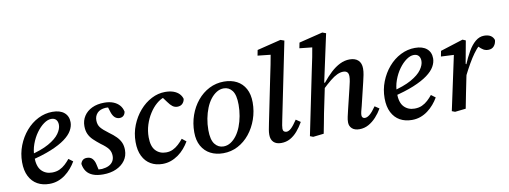

<svg xmlns="http://www.w3.org/2000/svg" viewBox="-61 -1069 3750 1414"><g transform="rotate(-10 1814.5 -361.5)"><path d="M215 13Q164 13 125.5 -8.5Q87 -30 65 -73Q43 -116 43 -179Q43 -244 66 -303Q89 -362 128.5 -408Q168 -454 219.5 -480Q271 -506 327 -506Q384 -506 415 -479.5Q446 -453 446 -407Q446 -377 428.5 -346Q411 -315 371 -285.5Q331 -256 265.5 -229Q200 -202 103 -179L101 -218Q197 -241 253 -272.5Q309 -304 333.5 -338.5Q358 -373 358 -403Q358 -428 345.5 -442Q333 -456 309 -456Q283 -456 253.5 -435Q224 -414 198 -378Q172 -342 155.5 -296.5Q139 -251 139 -201Q139 -130 169.5 -98Q200 -66 248 -66Q280 -66 304 -77Q328 -88 347.5 -106Q367 -124 383 -144L415 -120Q400 -94 379.5 -70Q359 -46 333.5 -27Q308 -8 278.5 2.5Q249 13 215 13Z M616 13Q571 13 540.5 1Q510 -11 493 -34Q476 -57 471 -91Q476 -109 487.5 -118.5Q499 -128 518 -128Q544 -128 558.5 -112.5Q573 -97 579 -71L593 -9L542 -32Q562 -30 579 -29Q596 -28 615 -28Q645 -31 665.5 -41Q686 -51 697 -68.5Q708 -86 708 -109Q708 -139 692.5 -161Q677 -183 636 -212Q608 -234 586 -255Q564 -276 552.5 -301.5Q541 -327 541 -361Q541 -403 562.5 -436Q584 -469 623 -487.5Q662 -506 715 -506Q753 -506 781 -495Q809 -484 827 -464Q845 -444 851 -415Q848 -396 836.5 -385.5Q825 -375 807 -375Q787 -375 772 -388.5Q757 -402 748 -430L731 -485L776 -465Q762 -465 748 -466Q734 -467 718 -467Q676 -464 655.5 -442Q635 -420 635 -388Q635 -355 652 -333.5Q669 -312 711 -281Q742 -259 763 -237.5Q784 -216 794.5 -192Q805 -168 805 -136Q805 -92 781 -58.5Q757 -25 714.5 -6Q672 13 616 13Z M1061 13Q1011 13 973 -9Q935 -31 913.5 -74Q892 -117 892 -180Q892 -246 915.5 -305Q939 -364 978.5 -409.5Q1018 -455 1067.5 -480.5Q1117 -506 1169 -506Q1206 -506 1232 -496.5Q1258 -487 1274 -470.5Q1290 -454 1296 -432Q1293 -411 1279 -397Q1265 -383 1241 -383Q1221 -383 1205 -395Q1189 -407 1173 -430L1133 -484H1186V-468H1154Q1126 -459 1097.5 -434.5Q1069 -410 1045 -372.5Q1021 -335 1007 -290.5Q993 -246 993 -198Q993 -130 1023 -98Q1053 -66 1101 -66Q1129 -66 1152 -77Q1175 -88 1194.5 -106Q1214 -124 1231 -145L1262 -120Q1247 -94 1226 -69.5Q1205 -45 1179 -26.5Q1153 -8 1123.5 2.5Q1094 13 1061 13Z M1515 13Q1461 13 1419.5 -8.5Q1378 -30 1354 -72.5Q1330 -115 1330 -176Q1330 -243 1351 -302.5Q1372 -362 1410 -408Q1448 -454 1499 -480Q1550 -506 1609 -506Q1664 -506 1705 -484.5Q1746 -463 1769 -421Q1792 -379 1792 -318Q1792 -253 1771 -193Q1750 -133 1712.5 -86.5Q1675 -40 1624.5 -13.5Q1574 13 1515 13ZM1525 -36Q1554 -36 1579 -52Q1604 -68 1624 -95Q1644 -122 1658 -158Q1672 -194 1679.5 -235.5Q1687 -277 1687 -319Q1687 -393 1662.5 -425Q1638 -457 1599 -457Q1571 -457 1546 -441.5Q1521 -426 1500.5 -399.5Q1480 -373 1465.5 -337Q1451 -301 1443 -259.5Q1435 -218 1435 -174Q1435 -101 1460.5 -68.5Q1486 -36 1525 -36Z M1948 13Q1911 13 1891 -6.5Q1871 -26 1871 -62Q1871 -81 1874.5 -100Q1878 -119 1884 -149L1949 -468Q1960 -520 1970 -569.5Q1980 -619 1989 -672L2018 -637L1887 -651L1895 -692L2073 -736L2101 -726L1984 -153Q1979 -129 1976.5 -114Q1974 -99 1974 -89Q1974 -76 1981 -69Q1988 -62 2000 -62Q2017 -62 2035.5 -79Q2054 -96 2082 -138L2116 -115Q2095 -78 2070 -49Q2045 -20 2015 -3.5Q1985 13 1948 13Z M2187 9 2164 0 2260 -467Q2272 -520 2281.5 -569.5Q2291 -619 2300 -672L2331 -637L2200 -651L2208 -692L2386 -736L2413 -726L2333 -356L2337 -348L2311 -223Q2303 -186 2295.5 -148.5Q2288 -111 2281.5 -74Q2275 -37 2267 0ZM2533 13Q2497 13 2477.5 -5Q2458 -23 2458 -51Q2458 -72 2463 -93.5Q2468 -115 2474 -141L2512 -298Q2518 -322 2522.5 -344Q2527 -366 2527 -383Q2527 -405 2517 -415Q2507 -425 2487 -425Q2466 -425 2442 -414Q2418 -403 2388.5 -379Q2359 -355 2320 -318V-369H2342Q2374 -409 2407.5 -440Q2441 -471 2476.5 -488.5Q2512 -506 2549 -506Q2591 -506 2613.5 -484.5Q2636 -463 2636 -423Q2636 -401 2631 -375.5Q2626 -350 2620 -326L2578 -152Q2572 -131 2568 -114Q2564 -97 2564 -86Q2564 -75 2570 -68.5Q2576 -62 2587 -62Q2604 -62 2624 -78.5Q2644 -95 2671 -134L2704 -112Q2685 -79 2659 -50.5Q2633 -22 2601.5 -4.5Q2570 13 2533 13Z M2926 13Q2875 13 2836.5 -8.5Q2798 -30 2776 -73Q2754 -116 2754 -179Q2754 -244 2777 -303Q2800 -362 2839.5 -408Q2879 -454 2930.5 -480Q2982 -506 3038 -506Q3095 -506 3126 -479.5Q3157 -453 3157 -407Q3157 -377 3139.5 -346Q3122 -315 3082 -285.5Q3042 -256 2976.5 -229Q2911 -202 2814 -179L2812 -218Q2908 -241 2964 -272.5Q3020 -304 3044.5 -338.5Q3069 -373 3069 -403Q3069 -428 3056.5 -442Q3044 -456 3020 -456Q2994 -456 2964.5 -435Q2935 -414 2909 -378Q2883 -342 2866.5 -296.5Q2850 -251 2850 -201Q2850 -130 2880.5 -98Q2911 -66 2959 -66Q2991 -66 3015 -77Q3039 -88 3058.5 -106Q3078 -124 3094 -144L3126 -120Q3111 -94 3090.5 -70Q3070 -46 3044.5 -27Q3019 -8 2989.5 2.5Q2960 13 2926 13Z M3372 -232 3366 -316H3388Q3410 -369 3435 -412.5Q3460 -456 3490 -481Q3520 -506 3555 -506Q3585 -506 3603.5 -494.5Q3622 -483 3629 -461Q3627 -434 3611.5 -416Q3596 -398 3569 -398Q3548 -398 3532 -407.5Q3516 -417 3499 -435L3483 -452L3537 -445L3508 -442Q3486 -421 3464.5 -391.5Q3443 -362 3420.5 -323Q3398 -284 3372 -232ZM3225 0 3318 -434 3341 -404 3216 -410 3224 -451 3394 -505 3417 -495 3386 -326 3394 -318 3374 -226Q3362 -169 3351 -112.5Q3340 -56 3329 0L3248 9Z"/></g></svg>

Font: Source Serif 4 Medium
Style: Italic
Weight: 500
Italic angle: -12°
Designer: Frank Grießhammer
Foundry: Adobe Systems Incorporated
Version: Version 4.004;hotconv 1.0.116;makeotfexe 2.5.65601